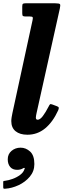

<svg xmlns="http://www.w3.org/2000/svg" viewBox="-68 -800 396 1165"><path d="M295 -748 154 -114.5Q152.5 -109 151 -99.8Q149.5 -90.5 149.5 -86.5Q149.5 -73.5 160.5 -73.5Q175 -73.5 191.8 -95.5Q208.5 -117.5 227 -153.5Q232 -164 235.5 -167Q239 -170 249.5 -166L277.5 -155.5Q287.5 -152 288.5 -146.5Q289.5 -141 285 -130.5Q252.5 -59.5 205.8 -21Q159 17.5 98.5 17.5Q52.5 17.5 26.5 -3.8Q0.5 -25 0.5 -65.5Q0.5 -75.5 2.8 -89.8Q5 -104 7.5 -114.5L129 -675Q132.5 -690 130.5 -695Q128.5 -700 112.5 -700H88Q75 -700 71 -703.2Q67 -706.5 67 -720V-761Q67 -773.5 71 -776.8Q75 -780 86.5 -780H267.5Q293 -780 296.2 -774.2Q299.5 -768.5 295 -748ZM-21 166.5Q-21 135 2 115.5Q25 96 57 96Q89 96 114.8 119.5Q140.5 143 140.5 195.5Q140.5 239 113 271.8Q85.5 304.5 44.8 323.5Q4 342.5 -36 345Q-43.5 345.5 -46 344.2Q-48.5 343 -48.5 335V305Q-48.5 299 -45.8 298.2Q-43 297.5 -37.5 297Q-16.5 294.5 8.5 285.5Q33.5 276.5 53.8 261.5Q74 246.5 80 227.5Q84.5 219.5 80.5 218.8Q76.5 218 70.5 222Q56 230.5 36 230.5Q8.5 230.5 -6.2 213Q-21 195.5 -21 166.5Z"/></svg>

Font: Besley* Narrow
Style: Bold Italic
Weight: 700
Width: 4
Italic angle: -13°
Designer: Owen Earl
Foundry: indestructible type*
Version: Version 3.000; ttfautohint (v1.8.3)